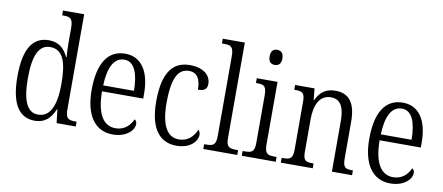

<svg xmlns="http://www.w3.org/2000/svg" viewBox="-68 -1027 3006 1303"><g transform="rotate(10 1435.0 -375.0)"><path d="M216 10C285 10 325 -30 351 -93H354L365 0H497V-33H488C440 -33 421 -42 421 -103V-760H275V-727H283C330 -727 350 -720 350 -653V-559C350 -524 351 -486 354 -453H350C325 -508 285 -545 217 -545C110 -545 48 -463 48 -267C48 -72 110 10 216 10ZM231 -35C157 -34 120 -108 120 -266C120 -424 156 -501 233 -501C322 -501 351 -418 351 -266C351 -120 314 -35 231 -35Z M752 10C850 10 898 -47 898 -87C898 -103 891 -112 882 -117C863 -73 825 -35 764 -35C681 -35 632 -109 631 -266H915V-299C915 -456 852 -545 743 -545C626 -545 560 -451 560 -263C560 -89 630 10 752 10ZM844 -307H632C636 -430 672 -504 744 -504C814 -504 843 -425 844 -307Z M1192 10C1289 10 1334 -48 1334 -88C1334 -105 1329 -116 1320 -123C1302 -77 1264 -35 1201 -35C1120 -35 1076 -110 1076 -265C1076 -450 1121 -505 1190 -505C1250 -505 1270 -456 1270 -390C1315 -390 1333 -406 1333 -440C1333 -501 1281 -545 1189 -545C1083 -545 1005 -479 1005 -264C1005 -65 1083 10 1192 10Z M1376 0H1610V-33H1599C1546 -33 1528 -41 1528 -106V-760H1376V-727H1392C1435 -727 1457 -720 1457 -655V-106C1457 -41 1439 -33 1387 -33H1376Z M1754 -646C1778 -646 1798 -659 1798 -698C1798 -736 1778 -750 1754 -750C1728 -750 1710 -736 1710 -698C1710 -659 1728 -646 1754 -646ZM1641 0H1875V-33H1861C1812 -33 1793 -41 1793 -107V-536H1650V-503H1660C1706 -503 1723 -494 1723 -430V-105C1723 -41 1704 -33 1655 -33H1641Z M1910 0H2130V-33H2124C2074 -33 2058 -40 2058 -104V-325C2058 -425 2092 -496 2169 -496C2237 -496 2262 -440 2262 -352V0H2401V-33H2396C2347 -33 2332 -41 2332 -107V-356C2332 -486 2285 -545 2192 -545C2129 -545 2089 -520 2059 -457H2056L2048 -536H1914V-503H1922C1970 -503 1987 -495 1987 -432V-106C1987 -41 1969 -33 1919 -33H1910Z M2665 10C2763 10 2811 -47 2811 -87C2811 -103 2804 -112 2795 -117C2776 -73 2738 -35 2677 -35C2594 -35 2545 -109 2544 -266H2828V-299C2828 -456 2765 -545 2656 -545C2539 -545 2473 -451 2473 -263C2473 -89 2543 10 2665 10ZM2757 -307H2545C2549 -430 2585 -504 2657 -504C2727 -504 2756 -425 2757 -307Z"/></g></svg>

Font: Noto Serif Armenian Condensed Light
Style: Regular
Weight: 300
Width: 3
Designer: Monotype Design Team
Foundry: Monotype Imaging Inc.
Version: Version 2.008